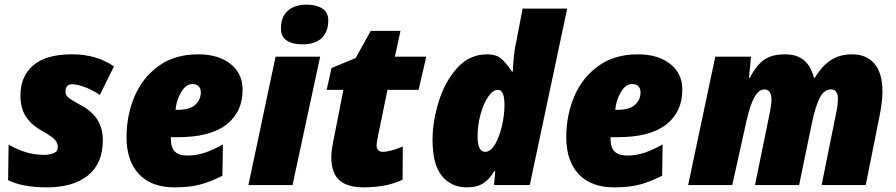

<svg xmlns="http://www.w3.org/2000/svg" viewBox="-20 -797 3860 827"><path d="M15 -21 17 -174Q60 -150 96.5 -140Q133 -130 171 -130Q192 -130 210.5 -137Q229 -144 229 -164Q229 -181 216.5 -195Q204 -209 160 -234Q111 -262 89.5 -298Q68 -334 68 -386Q68 -468 123 -515.5Q178 -563 290 -563Q343 -563 387 -550.5Q431 -538 471 -511L410 -388Q383 -407 349 -420.5Q315 -434 290 -434Q262 -434 262 -401Q262 -387 275 -376.5Q288 -366 321 -348Q374 -321 398.5 -283Q423 -245 423 -194Q423 -93 359 -41.5Q295 10 182 10Q77 10 15 -21Z M525 -206Q525 -300 559.5 -381.5Q594 -463 663.5 -513Q733 -563 833 -563Q921 -563 973 -521.5Q1025 -480 1025 -411Q1025 -315 955.5 -260.5Q886 -206 744 -206H716V-198Q716 -161 733.5 -144Q751 -127 787 -127Q825 -127 861.5 -139Q898 -151 940 -175L938 -40Q889 -15 843.5 -2.5Q798 10 731 10Q632 10 578.5 -47Q525 -104 525 -206ZM747 -324Q798 -324 821.5 -346Q845 -368 845 -399Q845 -415 836 -425Q827 -435 809 -435Q781 -435 760.5 -400.5Q740 -366 736 -324Z M1190 -674Q1190 -724 1219.5 -750.5Q1249 -777 1301 -777Q1342 -777 1368 -760.5Q1394 -744 1394 -709Q1394 -661 1366 -633.5Q1338 -606 1282 -606Q1240 -606 1215 -622.5Q1190 -639 1190 -674ZM1167 -553H1359L1240 0H1050Z M1407 -121Q1407 -151 1421 -216L1459 -410H1387L1408 -504L1512 -547L1577 -664H1705L1681 -553H1816L1783 -410H1649L1611 -225Q1602 -182 1602 -173Q1602 -158 1609 -150.5Q1616 -143 1628 -143Q1660 -143 1715 -166L1714 -23Q1645 10 1546 10Q1476 10 1441.5 -21Q1407 -52 1407 -121Z M1843 -196Q1843 -271 1869 -357Q1895 -443 1948 -503Q2001 -563 2078 -563Q2116 -563 2137 -546Q2158 -529 2185 -489H2189Q2189 -506 2192.5 -545Q2196 -584 2203 -614L2231 -760H2423L2262 0H2108L2113 -60H2109Q2090 -27 2063 -8.5Q2036 10 1991 10Q1924 10 1883.5 -39Q1843 -88 1843 -196ZM2153 -344Q2153 -410 2125 -410Q2103 -410 2082.5 -380Q2062 -350 2049.5 -303.5Q2037 -257 2037 -210Q2037 -143 2070 -143Q2093 -143 2112 -175Q2131 -207 2142 -254.5Q2153 -302 2153 -344Z M2419 -206Q2419 -300 2453.5 -381.5Q2488 -463 2557.5 -513Q2627 -563 2727 -563Q2815 -563 2867 -521.5Q2919 -480 2919 -411Q2919 -315 2849.5 -260.5Q2780 -206 2638 -206H2610V-198Q2610 -161 2627.5 -144Q2645 -127 2681 -127Q2719 -127 2755.5 -139Q2792 -151 2834 -175L2832 -40Q2783 -15 2737.5 -2.5Q2692 10 2625 10Q2526 10 2472.5 -47Q2419 -104 2419 -206ZM2641 -324Q2692 -324 2715.5 -346Q2739 -368 2739 -399Q2739 -415 2730 -425Q2721 -435 2703 -435Q2675 -435 2654.5 -400.5Q2634 -366 2630 -324Z M3061 -553H3215L3206 -462H3210Q3238 -517 3272 -540Q3306 -563 3361 -563Q3413 -563 3443 -537.5Q3473 -512 3486 -462H3490Q3521 -514 3559.5 -538.5Q3598 -563 3649 -563Q3713 -563 3747 -522Q3781 -481 3781 -403Q3781 -360 3769 -300L3709 0H3519L3581 -308Q3589 -340 3589 -374Q3589 -392 3581 -402Q3573 -412 3560 -412Q3530 -412 3511.5 -377Q3493 -342 3477 -266L3422 0H3232L3295 -308Q3303 -348 3303 -368Q3303 -391 3294.5 -401.5Q3286 -412 3273 -412Q3250 -412 3231 -381Q3212 -350 3194 -270L3134 0H2944Z"/></svg>

Font: Noto Sans Display Black
Style: Italic
Weight: 900
Italic angle: -12°
Designer: Monotype Design team
Foundry: Monotype Imaging Inc.
Version: Version 1.000